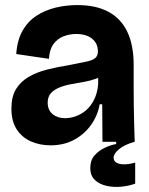

<svg xmlns="http://www.w3.org/2000/svg" viewBox="-20 -559 588 757"><path d="M179 14Q138 14 103 -1Q68 -16 46.5 -48Q25 -80 25 -131Q25 -178 43 -207.5Q61 -237 92.5 -255.5Q124 -274 165 -284.5Q206 -295 251 -302Q298 -311 322.5 -316.5Q347 -322 356.5 -331Q366 -340 366 -356Q366 -388 343 -406.5Q320 -425 280 -425Q255 -425 231 -416Q207 -407 191 -385.5Q175 -364 173 -327L44 -346Q48 -401 69 -438Q90 -475 124 -497Q158 -519 199.5 -529Q241 -539 285 -539Q359 -539 408.5 -512Q458 -485 482.5 -432.5Q507 -380 507 -303V-209Q507 -175 507.5 -139.5Q508 -104 509 -69.5Q510 -35 511 0H384Q384 -35 383.5 -71.5Q383 -108 383 -148H373Q365 -103 339 -66.5Q313 -30 272.5 -8Q232 14 179 14ZM237 -93Q257 -93 278.5 -100.5Q300 -108 319 -124Q338 -140 351 -166Q364 -192 367 -227V-269L392 -270Q381 -257 359.5 -249Q338 -241 313 -236.5Q288 -232 262.5 -227.5Q237 -223 215.5 -214.5Q194 -206 181 -192Q168 -178 168 -154Q168 -125 187.5 -109Q207 -93 237 -93ZM513 165Q489 174 459 177Q429 180 401 174Q373 168 354.5 151Q336 134 336 103Q336 73 352.5 54Q369 35 393.5 23.5Q418 12 438 9V-10L511 -11V0Q471 11 449.5 29Q428 47 428 62Q428 75 437 81Q446 87 460 88.5Q474 90 488.5 87.5Q503 85 513 82Z"/></svg>

Font: Bricolage Grotesque 72pt
Style: Bold
Weight: 700
Designer: Mathieu Triay
Foundry: Atelier Triay
Version: Version 1.001;gftools[0.9.33.dev8+g029e19f]